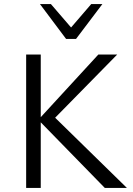

<svg xmlns="http://www.w3.org/2000/svg" viewBox="-20 -927 655 947"><path d="M497 0 169 -336 465 -658H558L231 -325L237 -361L606 0ZM109 0V-658H181V0ZM306 -735 319 -778 430 -907H485L355 -735ZM306 -735 177 -907H231L343 -777L355 -735Z"/></svg>

Font: Ysabeau Office
Style: Regular
Weight: 400
Designer: Christian Thalmann (Catharsis Fonts)
Version: Version 2.001;gftools[0.9.30]; featfreeze: tnum,lnum,ss02